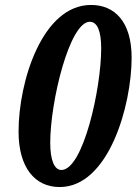

<svg xmlns="http://www.w3.org/2000/svg" viewBox="-20 -745 552 776"><path d="M221 11C419 11 512 -318 512 -512C512 -659 442 -725 348 -725C151 -725 55 -416 55 -213C55 -68 121 11 221 11ZM228 -58C201 -58 183 -95 183 -168C183 -334 261 -657 343 -657C373 -657 389 -620 389 -549C389 -387 316 -58 228 -58Z"/></svg>

Font: Noto Serif Condensed Extra
Style: Italic
Weight: 800
Width: 3
Italic angle: -12°
Designer: Monotype Design Team
Foundry: Monotype Imaging Inc.
Version: Version 1.901